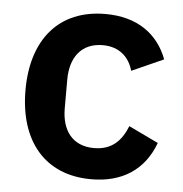

<svg xmlns="http://www.w3.org/2000/svg" viewBox="-44 -577 602 632"><g transform="rotate(5 256.5 -261.0)"><path d="M280 12C381 12 454 -34 488 -126L390 -173C371 -126 341 -91 280 -91C209 -91 173 -140 173 -213V-308C173 -381 209 -431 280 -431C335 -431 368 -399 380 -355L485 -402C454 -484 385 -534 280 -534C126 -534 39 -429 39 -262C39 -94 126 12 280 12Z"/></g></svg>

Font: IBM Plex Devanagari Medium
Style: Regular
Weight: 600
Designer: Mike Abbink, Paul van der Laan, Pieter van Rosmalen, Erin McLaughlin
Foundry: Bold Monday
Version: Version 1.0